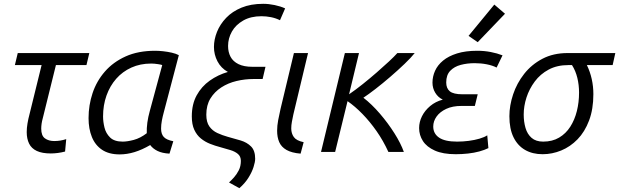

<svg xmlns="http://www.w3.org/2000/svg" viewBox="-20 -796 3244 1006"><path d="M246 8Q201 8 173 -5Q145 -18 132.5 -43.5Q120 -69 120 -104Q120 -125 124 -149Q128 -173 135 -199L198 -455H58L73 -518H448L433 -455H273L204 -176Q200 -162 198 -148Q196 -134 196 -122Q196 -85 215.5 -71Q235 -57 264 -57Q281 -57 296 -59.5Q311 -62 327 -67L321 -2Q302 3 283 5.5Q264 8 246 8Z M607 13Q551 13 515 -11Q479 -35 461.5 -78Q444 -121 444 -177Q444 -245 465 -308Q486 -371 529.5 -421Q573 -471 638.5 -500.5Q704 -530 793 -530Q812 -530 835 -527.5Q858 -525 880 -520Q902 -515 917 -507L838 -207Q832 -185 828 -163.5Q824 -142 824 -122Q824 -94 838 -78.5Q852 -63 888 -56L868 9Q830 7 805.5 -5Q781 -17 767 -36Q724 -11 684.5 1Q645 13 607 13ZM623 -54Q647 -54 681 -63Q715 -72 749 -98Q748 -124 752 -153.5Q756 -183 765 -215L830 -455Q827 -457 807.5 -460Q788 -463 772 -463Q715 -463 668.5 -442Q622 -421 589 -383.5Q556 -346 538 -295.5Q520 -245 520 -186Q520 -158 527.5 -127.5Q535 -97 557 -75.5Q579 -54 623 -54Z M1234 190 1180 160Q1191 150 1205.5 134Q1220 118 1231 96.5Q1242 75 1242 47Q1242 24 1227 11Q1212 -2 1187.5 -9.5Q1163 -17 1134 -25Q1107 -32 1080.5 -42.5Q1054 -53 1032.5 -70.5Q1011 -88 998 -116Q985 -144 985 -186Q985 -250 1010.5 -296.5Q1036 -343 1079 -373.5Q1122 -404 1174 -419Q1138 -439 1119.5 -474.5Q1101 -510 1101 -550Q1101 -589 1117 -629Q1133 -669 1165 -702.5Q1197 -736 1245.5 -756Q1294 -776 1359 -776Q1388 -776 1419 -769.5Q1450 -763 1474 -752L1447 -690Q1425 -701 1400 -706Q1375 -711 1350 -711Q1294 -711 1254.5 -688.5Q1215 -666 1195 -630.5Q1175 -595 1175 -555Q1175 -523 1188 -498.5Q1201 -474 1229.5 -460Q1258 -446 1303 -446H1371L1356 -382H1308Q1263 -382 1219 -371.5Q1175 -361 1139.5 -338Q1104 -315 1082.5 -280Q1061 -245 1061 -195Q1061 -156 1077 -133.5Q1093 -111 1119 -99Q1145 -87 1174 -79Q1208 -70 1241 -60Q1274 -50 1295.5 -28.5Q1317 -7 1317 36Q1317 52 1308.5 79Q1300 106 1281.5 135.5Q1263 165 1234 190Z M1555 9Q1508 5 1481 -10.5Q1454 -26 1443 -51.5Q1432 -77 1432 -111Q1432 -137 1437.5 -166.5Q1443 -196 1450 -226L1520 -518H1594L1517 -196Q1513 -177 1509.5 -158.5Q1506 -140 1506 -123Q1506 -97 1519.5 -78Q1533 -59 1571 -51Z M1662 0 1787 -518H1861L1809 -302Q1844 -326 1881.5 -356Q1919 -386 1954 -416.5Q1989 -447 2017.5 -473.5Q2046 -500 2062 -518H2153Q2134 -494 2099.5 -461Q2065 -428 2025 -393.5Q1985 -359 1947.5 -330Q1910 -301 1884 -284Q1928 -250 1970.5 -200.5Q2013 -151 2046.5 -98Q2080 -45 2096 0H2015Q1988 -59 1953 -109Q1918 -159 1879 -199Q1840 -239 1801 -266L1736 0Z M2368 12Q2301 12 2258.5 -7Q2216 -26 2196 -57Q2176 -88 2176 -125Q2176 -157 2191 -187Q2206 -217 2234 -240.5Q2262 -264 2300 -274Q2275 -286 2260.5 -310Q2246 -334 2246 -363Q2246 -395 2259.5 -425Q2273 -455 2301.5 -478.5Q2330 -502 2374.5 -516Q2419 -530 2481 -530Q2517 -530 2551 -523.5Q2585 -517 2613 -506L2582 -442Q2561 -453 2530.5 -459Q2500 -465 2467 -465Q2428 -465 2394 -456Q2360 -447 2339 -425Q2318 -403 2318 -364Q2318 -333 2337 -317.5Q2356 -302 2403 -302H2483L2468 -241H2398Q2351 -241 2318 -225.5Q2285 -210 2267.5 -185.5Q2250 -161 2250 -133Q2250 -96 2280.5 -75Q2311 -54 2375 -54Q2406 -54 2436.5 -58Q2467 -62 2492.5 -69.5Q2518 -77 2533 -87L2539 -20Q2519 -10 2491.5 -2.5Q2464 5 2432 8.5Q2400 12 2368 12ZM2483 -575 2435 -608 2570 -772 2626 -724Z M2823 12Q2770 12 2731 -10.5Q2692 -33 2670.5 -77Q2649 -121 2649 -187Q2649 -243 2668.5 -301.5Q2688 -360 2726.5 -409Q2765 -458 2822 -488Q2879 -518 2954 -518H3204L3190 -455H3055Q3072 -420 3080.5 -381.5Q3089 -343 3089 -303Q3089 -224 3066.5 -164.5Q3044 -105 3006 -66Q2968 -27 2920.5 -7.5Q2873 12 2823 12ZM2826 -54Q2874 -54 2909.5 -75Q2945 -96 2968 -132Q2991 -168 3002.5 -214Q3014 -260 3014 -311Q3014 -351 3005 -388Q2996 -425 2977 -455H2958Q2899 -455 2855 -431.5Q2811 -408 2782 -369Q2753 -330 2738.5 -285Q2724 -240 2724 -196Q2724 -158 2733.5 -125.5Q2743 -93 2765.5 -73.5Q2788 -54 2826 -54Z"/></svg>

Font: Ubuntu Sans
Style: Italic
Weight: 400
Italic angle: -13.5°
Designer: Dalton Maag Ltd
Foundry: Dalton Maag Ltd
Version: Version 1.006